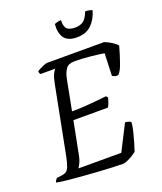

<svg xmlns="http://www.w3.org/2000/svg" viewBox="-171 -1014 943 1118"><g transform="rotate(-20 301.0 -455.0)"><path d="M399 0Q371 0 329 -2Q287 -4 238.5 -7Q190 -10 142 -14Q94 -18 54.5 -22Q15 -26 -8 -31Q-7 -38 -3 -44Q1 -50 6 -55L33 -58Q52 -60 63.5 -67Q75 -74 83 -93.5Q91 -113 99 -151L182 -577Q188 -609 197.5 -629.5Q207 -650 215 -656H124Q121 -658 118.5 -662.5Q116 -667 116 -675Q122 -680 135.5 -687Q149 -694 162 -699Q175 -704 181 -704H534Q556 -696 577.5 -682.5Q599 -669 610 -655Q596 -604 580 -558Q564 -512 548 -497Q538 -492 525.5 -496.5Q513 -501 510 -504L515 -642Q486 -647 435 -652.5Q384 -658 332 -658Q296 -658 280.5 -636Q265 -614 258 -580L221 -389Q262 -389 295.5 -391Q329 -393 362.5 -396.5Q396 -400 437 -404L446 -392Q435 -353 425 -338H211L170 -129Q165 -105 156.5 -88.5Q148 -72 142 -64H408L489 -223Q502 -223 513.5 -218.5Q525 -214 525 -209Q523 -186 515.5 -155.5Q508 -125 499 -94.5Q490 -64 483 -43Q473 -35 457 -25Q441 -15 424.5 -8Q408 -1 399 0ZM396 -784Q340 -784 318 -815.5Q296 -847 301 -901Q305 -903 317 -906.5Q329 -910 342 -910Q341 -867 357.5 -854Q374 -841 404 -841Q437 -841 456.5 -855Q476 -869 492 -910Q507 -910 519 -907Q531 -904 535 -901Q519 -847 486 -815.5Q453 -784 396 -784Z"/></g></svg>

Font: Texturina Light
Style: Italic
Weight: 300
Italic angle: -11°
Designer: Guillermo Torres Carreño
Foundry: Omnibus-Type
Version: Version 1.002; ttfautohint (v1.8.3)